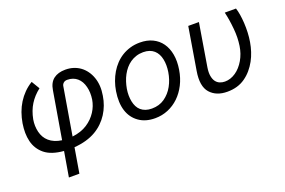

<svg xmlns="http://www.w3.org/2000/svg" viewBox="-97 -883 2107 1417"><g transform="rotate(-20 956.0 -174.5)"><path d="M54 -288.4Q61.1 -330.6 74.9 -369.1Q88.8 -407.7 109.7 -441.2Q130.7 -474.8 158.6 -503Q186.4 -531.2 221.6 -552.6L259.9 -488.6Q210.6 -450.3 180.4 -401.8Q150.2 -353.3 137.8 -288.4Q129.3 -237.9 140.6 -191.1Q146.3 -167.6 157.8 -147.5Q169.4 -127.5 187.3 -111.9Q205.3 -96.2 229.8 -85.8Q254.3 -75.3 285.5 -71L348 -440.3Q357.2 -498.9 392.6 -525.7Q427.9 -552.6 485.8 -552.6Q519.2 -552.6 548.3 -543.3Q577.4 -534.1 601.2 -516.7Q625 -499.3 642.9 -474.4Q660.9 -449.6 671.9 -418.3Q693.9 -355.8 680.4 -277Q674.7 -240.1 661.9 -205.6Q649.1 -171.2 629.6 -140.8Q610.1 -110.4 583.8 -84.9Q557.5 -59.3 524.9 -40.1Q454.5 1.1 354 8.5L321 204.5H238.6L272 8.2Q175.1 0.4 123.6 -41.5Q72.1 -83.8 56.5 -148.1Q48.7 -180.4 48.3 -215Q47.9 -249.6 54 -288.4ZM484.7 -109.7Q508.9 -125.4 527.9 -144.5Q546.9 -163.7 560.9 -185.4Q574.9 -207 583.8 -230.3Q592.7 -253.6 596.6 -277Q604.8 -332 593 -376.8Q587.4 -399.9 576.9 -418.3Q566.4 -436.8 551.3 -449.9Q536.2 -463.1 516.7 -470.2Q497.2 -477.3 473 -477.3Q454.5 -477.3 443.4 -467.2Q432.2 -457 430.4 -443.2L367.5 -70.3Q436.4 -78.5 484.7 -109.7Z M783.4 -275.6Q789.4 -312.9 801.8 -347.7Q814.3 -382.5 832.6 -413.4Q850.9 -444.2 875.2 -469.8Q899.5 -495.4 929.3 -513.7Q959.2 -532 994.5 -542.3Q1029.8 -552.6 1070.3 -552.6Q1126.8 -552.6 1169.7 -531.8Q1212.7 -511 1239.5 -473.2Q1266.3 -435.4 1275.9 -382.3Q1285.5 -329.2 1274.9 -264.2Q1264.9 -202.4 1239 -151.6Q1213.1 -100.9 1175.2 -64.6Q1137.4 -28.4 1089.7 -8.5Q1041.9 11.4 987.9 11.4Q912.6 11.4 861.9 -24.5Q809.7 -61.1 789.6 -124.3Q769.5 -187.5 783.4 -275.6ZM865.1 -165.5Q869.7 -142.8 879.3 -123.9Q888.8 -105.1 904.3 -91.8Q919.7 -78.5 940.9 -71.2Q962 -63.9 989.3 -63.9Q1047.2 -63.9 1089.5 -93.4Q1132.5 -123.6 1158.6 -171Q1184.7 -218.4 1193.9 -275.6Q1202.4 -329.5 1193.2 -375Q1188.6 -398.1 1178.6 -416.9Q1168.7 -435.7 1153.4 -449.2Q1138.1 -462.7 1117.2 -470Q1096.2 -477.3 1068.9 -477.3Q1039.1 -477.3 1013.5 -468.9Q987.9 -460.6 966.8 -446Q945.7 -431.5 928.6 -411.4Q911.6 -391.3 898.8 -367.5Q886 -343.8 877.5 -317.5Q869 -291.2 864.3 -264.2Q855.8 -211.6 865.1 -165.5Z M1393.5 -211.6 1448.9 -545.5H1532.7L1477.3 -210.2Q1470.9 -170.5 1475.9 -142.9Q1480.8 -115.4 1493.4 -98.5Q1506 -81.7 1524.7 -74.2Q1543.3 -66.8 1563.9 -66.8Q1608.7 -66.8 1649.5 -94.8Q1669.4 -108.3 1686.6 -127.7Q1703.8 -147 1717.5 -170.5Q1731.2 -193.9 1740.6 -220.9Q1750 -247.9 1754.3 -277Q1758.9 -308.2 1759.8 -340.9Q1760.7 -373.6 1757.1 -411.2Q1750.4 -484.7 1735.8 -545.5H1823.9Q1831.3 -523.8 1836.5 -492.2Q1841.6 -460.6 1843.8 -424.5Q1845.9 -388.5 1844.3 -350.3Q1842.7 -312.1 1836.6 -277Q1830.6 -241.1 1819.2 -206.1Q1807.9 -171.2 1790.5 -139.4Q1773.1 -107.6 1749.6 -79.9Q1726.2 -52.2 1695.7 -30.9Q1637.8 9.9 1555.4 9.9Q1468.8 9.9 1421.5 -43.3Q1374.3 -96.9 1393.5 -211.6Z"/></g></svg>

Font: Inter P
Style: Italic
Weight: 400
Italic angle: -9.40001°
Designer: Rasmus Andersson
Foundry: rsms
Version: Version 3.018;git-588b23468